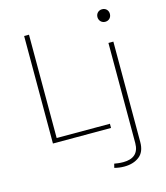

<svg xmlns="http://www.w3.org/2000/svg" viewBox="-132 -783 969 1121"><g transform="rotate(-15 353.0 -222.5)"><path d="M553.2 -645.5C553.2 -624.5 568.8 -607.4 590.8 -607.4C613.8 -607.4 628.4 -624.5 628.4 -645.5C628.4 -666.5 613.8 -683.1 590.8 -683.1C568.8 -683.1 553.2 -666.5 553.2 -645.5ZM420.4 230C440.4 235.4 460 237.8 480 237.8C515.6 237.8 545.9 229 569.8 210.9C593.8 192.9 606 163.6 606 123.5V-483.4H576.2V121.6C576.2 183.6 541 211.4 480.5 211.4C459.5 211.4 438 208.5 426.3 206.1ZM140.6 -25.4V-649.9H111.3V0H462.4V-25.4Z"/></g></svg>

Font: Estedad Thin
Style: Regular
Weight: 100
Designer: Amin Abedi
Version: Version 7.3